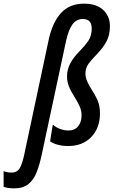

<svg xmlns="http://www.w3.org/2000/svg" viewBox="-152 -785 619 1045"><path d="M-75.7 240.2Q-107.4 240.2 -132.3 231.9V146.5Q-112.3 154.3 -88.4 154.3Q-58.6 154.3 -44.2 129.6Q-29.8 105 -19 51.3L113.3 -569.8Q133.3 -662.6 179.9 -713.9Q226.6 -765.1 304.7 -765.1Q373 -765.1 409.7 -731Q446.3 -696.8 446.3 -642.6Q446.3 -595.7 428.5 -561.3Q410.6 -526.9 376 -490.7Q348.1 -462.4 330.6 -439Q313 -415.5 313 -383.3Q313 -363.8 322.3 -342.8Q331.5 -321.8 346.7 -297.4Q364.7 -271 378.4 -240.7Q392.1 -210.4 392.1 -168Q392.1 -88.9 345 -39.6Q297.9 9.8 218.8 9.8Q190.4 9.8 164.8 3.4Q139.2 -2.9 120.6 -15.6L135.3 -106.4Q156.2 -89.4 178.2 -82Q200.2 -74.7 220.7 -74.7Q254.4 -74.7 273.2 -97.7Q292 -120.6 292 -157.7Q292 -182.1 282.2 -204.6Q272.5 -227.1 252 -259.8Q232.4 -290.5 222.7 -315.7Q212.9 -340.8 212.9 -369.6Q212.9 -406.2 230 -439Q247.1 -471.7 278.8 -503.9Q310.5 -536.1 328.9 -563.2Q347.2 -590.3 347.2 -629.9Q347.2 -681.6 298.8 -681.6Q263.7 -681.6 242.2 -651.9Q220.7 -622.1 207.5 -562L74.7 58.6Q63.5 111.8 47.4 152.8Q31.2 193.8 2.4 217Q-26.4 240.2 -75.7 240.2Z"/></svg>

Font: Open Sans Condensed SemiBold
Style: Italic
Weight: 600
Width: 3
Italic angle: -12°
Designer: Monotype Design Team
Foundry: Monotype Imaging Inc.
Version: Version 3.000; ttfautohint (v1.8.4)